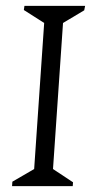

<svg xmlns="http://www.w3.org/2000/svg" viewBox="-20 -632 332 652"><path d="M21 0 22 -15 96 -58 130 -554 61 -598 63 -612H269L266 -597L194 -554L160 -58L228 -13L227 0Z"/></svg>

Font: Ancizar Serif Light
Style: Italic
Weight: 300
Italic angle: -4°
Designer: Cesar Puertas, Viviana Monsalve, Julian Moncada, Julian Prieto, Jose Castro, Felipe Aragon, Mariel Hernandez, Sara Alarc
Version: Version 8.100